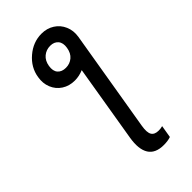

<svg xmlns="http://www.w3.org/2000/svg" viewBox="-290 -839 1121 1121"><g transform="rotate(-45 270.0 -278.5)"><path d="M109.4 -595.2Q120 -664.1 176.5 -712.4Q233 -760.7 302.6 -760.7Q347.3 -760.7 381.7 -738.6Q416.2 -716.6 432.5 -678.6Q448.9 -640.6 441.8 -595.2L336.6 34.1Q328.5 82.7 340.9 103.2Q353.3 123.6 386.4 123.6Q404.1 123.6 419 119.3L406.2 196Q382.8 204.5 348 204.5Q279.1 204.5 252 161.2Q224.8 117.9 238.6 34.1L318.2 -443.9Q283.4 -429 247.2 -429Q201.7 -429 167.3 -451.3Q132.8 -473.7 117.2 -512.1Q101.6 -550.4 109.4 -595.2ZM262.8 -518.5Q295.5 -518.5 319.4 -538.5Q343.4 -558.6 349.4 -596.6Q355.5 -633.5 338.1 -654.1Q320.7 -674.7 288.4 -674.7Q255.3 -674.7 230.8 -654.3Q206.3 -633.9 200.3 -596.6Q194.2 -558.6 211.8 -538.5Q229.4 -518.5 262.8 -518.5Z"/></g></svg>

Font: Karasuma Gothic
Style: Italic
Weight: 400
Italic angle: -9.39999°
Designer: Rasmus Andersson / Ryoko Nishizuka
Foundry: Genbu
Version: Version 1.00